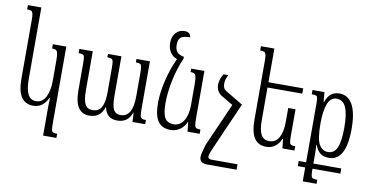

<svg xmlns="http://www.w3.org/2000/svg" viewBox="-89 -1026 2914 1506"><g transform="rotate(10 1368.0 -273.0)"><path d="M320 -2Q320 -31 322 -73H318Q280 10 202 10Q139 10 107 -36.5Q75 -83 75 -185V-652Q75 -687 71 -702Q67 -717 57.5 -721.5Q48 -726 25 -726V-760H132V-192Q132 -109 153 -69Q174 -29 217 -29Q268 -29 294 -79.5Q320 -130 320 -209V-371Q320 -411 315.5 -429.5Q311 -448 301 -453Q291 -458 271 -458V-492H378V115Q378 154 381 169.5Q384 185 393.5 189.5Q403 194 426 194V227H320Z M1044 -492V-112Q1044 -75 1047 -59.5Q1050 -44 1060 -38.5Q1070 -33 1093 -33V0H992L988 -74H986Q971 -32 943 -11Q915 10 870 10Q828 10 802.5 -11.5Q777 -33 767 -78H765Q738 10 648 10Q531 10 531 -170V-386Q531 -422 528 -436Q525 -450 516 -454Q507 -458 482 -458V-492H589V-177Q589 -105 606.5 -71Q624 -37 665 -37Q716 -37 737.5 -76.5Q759 -116 759 -191V-388Q759 -425 756 -440Q753 -455 743 -460Q733 -465 710 -465V-492H817V-177Q817 -99 833.5 -68Q850 -37 890 -37Q986 -37 986 -205V-387Q986 -424 983 -439.5Q980 -455 970 -460Q960 -465 937 -465V-492Z M1527 -34V0H1430L1423 -74H1419Q1403 -37 1370.5 -13.5Q1338 10 1296 10Q1228 10 1195.5 -35.5Q1163 -81 1163 -183Q1163 -263 1186.5 -362Q1210 -461 1250 -546Q1215 -558 1195 -588.5Q1175 -619 1175 -662Q1175 -712 1201.5 -742.5Q1228 -773 1272 -773Q1318 -773 1322 -732Q1267 -732 1247.5 -715Q1228 -698 1228 -658Q1228 -620 1244.5 -600Q1261 -580 1300 -573V-558Q1263 -475 1242 -375.5Q1221 -276 1221 -191Q1221 -108 1242 -73Q1263 -38 1312 -38Q1363 -38 1392 -85Q1421 -132 1421 -209V-377Q1421 -418 1416.5 -436Q1412 -454 1402.5 -459.5Q1393 -465 1373 -465V-492H1478V-112Q1478 -74 1481.5 -58.5Q1485 -43 1494.5 -38.5Q1504 -34 1527 -34Z M1861 184V227H1626Q1565 227 1565 176Q1565 154 1588 77L1740 -267L1642 -325Q1602 -354 1602 -407Q1602 -425 1610 -449.5Q1618 -474 1631 -492H1668Q1648 -453 1648 -420Q1648 -401 1654.5 -387.5Q1661 -374 1678 -364L1814 -283L1646 99Q1643 106 1634.5 127.5Q1626 149 1625 162Q1625 171 1632 177.5Q1639 184 1653 184Z M2282 -34V0H2186L2178 -73H2174Q2136 10 2058 10Q1995 10 1963 -36.5Q1931 -83 1931 -185V-652Q1931 -687 1927 -702Q1923 -717 1913.5 -721.5Q1904 -726 1881 -726V-760H1988V-492H2265V-450H1988V-192Q1988 -110 2008.5 -74Q2029 -38 2073 -38Q2125 -38 2150.5 -84.5Q2176 -131 2176 -209V-320H2234V-112Q2234 -74 2237 -58.5Q2240 -43 2249.5 -38.5Q2259 -34 2282 -34Z M2446 75H2668V116H2446V123Q2446 158 2449.5 172.5Q2453 187 2463.5 191Q2474 195 2498 195V227H2388V116H2329V75H2388V-386Q2388 -423 2385.5 -436.5Q2383 -450 2374 -454Q2365 -458 2339 -458V-492H2434L2441 -416H2445Q2474 -502 2552 -502Q2622 -502 2658 -437Q2694 -372 2694 -244Q2694 -116 2659 -53Q2624 10 2559 10Q2515 10 2489 -9.5Q2463 -29 2446 -74H2443Q2446 -42 2446 41ZM2446 -244Q2446 -123 2471 -78.5Q2496 -34 2542 -34Q2592 -34 2614 -85Q2636 -136 2636 -243Q2636 -351 2613 -404.5Q2590 -458 2537 -458Q2491 -458 2468.5 -403Q2446 -348 2446 -244Z"/></g></svg>

Font: Noto Serif Armenian Light Cond
Style: Regular
Weight: 300
Width: 3
Designer: Monotype Design team
Foundry: Monotype Imaging Inc.
Version: Version 1.000